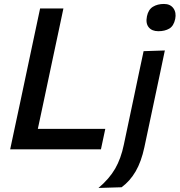

<svg xmlns="http://www.w3.org/2000/svg" viewBox="-20 -756 909 972"><path d="M31.5 0Q44 -58.5 55.5 -113Q67 -167.5 81.5 -234.5L132 -473Q146.5 -542 158.5 -597.8Q170.5 -653.5 183 -713H301Q288.5 -653 276.5 -597.2Q264.5 -541.5 250 -473L203.5 -253.5Q194.5 -211.5 186.8 -175Q179 -138.5 171.5 -103.5H513L491 0ZM478.5 195.5Q533.5 149 563 97.8Q592.5 46.5 607 -24L648 -218L658.5 -267.5Q673 -337.5 684.2 -390.2Q695.5 -443 707 -497L814.5 -500.5Q803 -445 791.8 -392Q780.5 -339 765.5 -268Q748 -185 735.5 -126.5Q723 -68 711 -11Q695.5 62 666.8 111.5Q638 161 595.5 192ZM781.5 -598Q749 -598 732.8 -618Q716.5 -638 724 -674Q731 -707.5 754.2 -721.8Q777.5 -736 810 -736Q842 -736 857.8 -714.2Q873.5 -692.5 867 -660Q859.5 -624.5 837 -611.2Q814.5 -598 781.5 -598Z"/></svg>

Font: Commissioner Medium
Style: Italic
Weight: 500
Italic angle: -12°
Designer: Kostas Bartsokas
Foundry: Kostas Bartsokas
Version: Version 1.000; ttfautohint (v1.8.3)